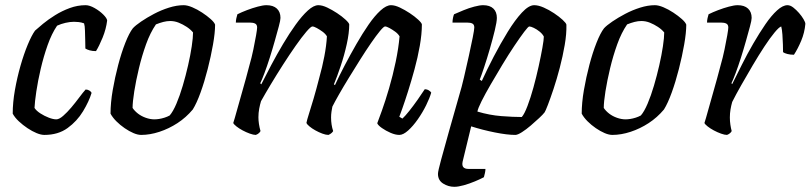

<svg xmlns="http://www.w3.org/2000/svg" viewBox="-20 -520 3124 740"><path d="M151 0Q138 0 121 -7Q104 -14 86 -26Q68 -38 52.5 -52.5Q37 -67 29 -82Q29 -125 37.5 -173Q46 -221 59 -266.5Q72 -312 87 -348Q102 -384 115 -402Q126 -412 146 -428.5Q166 -445 192.5 -461.5Q219 -478 249 -489Q279 -500 310 -500Q325 -500 344.5 -489Q364 -478 378 -464Q392 -450 393 -441Q389 -408 375.5 -375Q362 -342 350 -323Q336 -323 325.5 -326Q315 -329 309 -333Q309 -343 308.5 -362.5Q308 -382 307.5 -401.5Q307 -421 304 -430Q293 -434 283 -435Q273 -436 265 -436Q250 -436 232.5 -432Q215 -428 200 -421Q179 -390 163.5 -346Q148 -302 137 -255Q126 -208 120 -167.5Q114 -127 113 -104Q120 -93 135.5 -83Q151 -73 168 -66.5Q185 -60 197 -60Q208 -60 223.5 -73.5Q239 -87 255 -106Q271 -125 285.5 -144.5Q300 -164 310 -175Q318 -175 324.5 -171Q331 -167 333 -162Q323 -129 300 -91Q277 -53 240.5 -26.5Q204 0 151 0Z M524 0Q511 0 494.5 -7Q478 -14 460.5 -26Q443 -38 428.5 -52.5Q414 -67 406 -82Q406 -124 414.5 -173Q423 -222 435.5 -269.5Q448 -317 463 -355Q478 -393 492 -411Q502 -422 524 -437Q546 -452 573.5 -466.5Q601 -481 631 -490.5Q661 -500 688 -500Q702 -500 721 -492Q740 -484 759 -471.5Q778 -459 792 -446.5Q806 -434 809 -425Q809 -394 801 -348.5Q793 -303 780.5 -254Q768 -205 753 -163.5Q738 -122 723 -98Q697 -67 664 -45.5Q631 -24 594.5 -12Q558 0 524 0ZM575 -60Q583 -60 593 -61.5Q603 -63 614 -66.5Q625 -70 634 -75Q647 -90 660 -120.5Q673 -151 684.5 -190Q696 -229 705 -268.5Q714 -308 719 -341.5Q724 -375 724 -395Q714 -407 699.5 -416.5Q685 -426 669 -432.5Q653 -439 636 -439Q623 -439 609.5 -435.5Q596 -432 581 -426Q559 -394 543 -349.5Q527 -305 515.5 -257Q504 -209 497.5 -168Q491 -127 491 -104Q499 -92 512 -82Q525 -72 542 -66Q559 -60 575 -60Z M966 0Q957 0 943 -5Q929 -10 915 -17.5Q901 -25 891 -33Q881 -41 879 -46Q884 -61 893 -94Q902 -127 915 -172Q928 -217 941 -267Q950 -298 956.5 -329.5Q963 -361 967 -384Q971 -407 971 -414Q971 -425 963.5 -429Q956 -433 943 -433H889Q889 -441 891 -450Q893 -459 895 -465Q911 -473 932 -481Q953 -489 973.5 -494.5Q994 -500 1007 -500Q1033 -500 1047 -487Q1061 -474 1061 -451Q1061 -442 1054.5 -418Q1048 -394 1039 -362Q1030 -330 1019.5 -297Q1009 -264 999 -237.5Q989 -211 983 -199L987 -195Q1004 -229 1025.5 -269.5Q1047 -310 1071 -350.5Q1095 -391 1119.5 -425Q1144 -459 1166.5 -479.5Q1189 -500 1207 -500Q1222 -500 1241 -491Q1260 -482 1279 -469.5Q1298 -457 1311.5 -444.5Q1325 -432 1326 -426Q1326 -393 1316.5 -350Q1307 -307 1293 -265.5Q1279 -224 1267 -195L1271 -192Q1287 -227 1308.5 -268Q1330 -309 1353.5 -350Q1377 -391 1400.5 -425Q1424 -459 1446.5 -479.5Q1469 -500 1487 -500Q1502 -500 1521 -491Q1540 -482 1559 -469.5Q1578 -457 1591.5 -444.5Q1605 -432 1606 -426Q1606 -389 1598 -343.5Q1590 -298 1577.5 -252.5Q1565 -207 1552.5 -167.5Q1540 -128 1530.5 -101.5Q1521 -75 1519 -70L1531 -63Q1541 -72 1557 -92Q1573 -112 1589.5 -135.5Q1606 -159 1617 -176Q1626 -176 1633 -171.5Q1640 -167 1642 -163Q1636 -142 1622.5 -114.5Q1609 -87 1590.5 -60.5Q1572 -34 1553 -17Q1534 0 1519 0Q1504 0 1485.5 -8Q1467 -16 1452 -26.5Q1437 -37 1434 -45Q1439 -58 1452 -94Q1465 -130 1479.5 -179.5Q1494 -229 1505 -281.5Q1516 -334 1520 -380Q1514 -390 1503 -398Q1492 -406 1481 -412Q1470 -418 1464 -418Q1459 -418 1444.5 -400.5Q1430 -383 1410 -354Q1390 -325 1368 -290Q1346 -255 1324.5 -220Q1303 -185 1286.5 -156Q1270 -127 1261 -109Q1259 -100 1257.5 -89Q1256 -78 1256 -67Q1256 -53 1258 -40Q1260 -27 1264 -15Q1263 -12 1258 -7.5Q1253 -3 1246 0Q1236 0 1222.5 -5Q1209 -10 1195.5 -17.5Q1182 -25 1172.5 -33Q1163 -41 1161 -46Q1163 -57 1170.5 -80.5Q1178 -104 1188.5 -139.5Q1199 -175 1211 -222Q1222 -261 1230 -302.5Q1238 -344 1240 -380Q1234 -390 1223 -398Q1212 -406 1201 -412Q1190 -418 1184 -418Q1178 -418 1160.5 -397.5Q1143 -377 1119.5 -343.5Q1096 -310 1071 -271Q1046 -232 1023.5 -194.5Q1001 -157 986 -130Q982 -117 979 -101Q976 -85 976 -68Q976 -56 978 -42.5Q980 -29 984 -15Q983 -12 978.5 -7.5Q974 -3 966 0Z M1731 200Q1708 200 1688 187.5Q1668 175 1668 150Q1668 140 1680 96Q1692 52 1710.5 -14Q1729 -80 1750 -153Q1759 -182 1768.5 -223Q1778 -264 1787 -304.5Q1796 -345 1802 -375.5Q1808 -406 1808 -414Q1808 -425 1801 -429Q1794 -433 1780 -433H1724Q1724 -442 1726 -451.5Q1728 -461 1730 -465Q1746 -472 1766.5 -480.5Q1787 -489 1808 -494.5Q1829 -500 1842 -500Q1868 -500 1881.5 -487Q1895 -474 1895 -451Q1895 -436 1887 -403Q1879 -370 1868 -332Q1857 -294 1846 -261Q1835 -228 1829 -213L1837 -208Q1857 -252 1883 -302Q1909 -352 1937 -397.5Q1965 -443 1991.5 -471.5Q2018 -500 2039 -500Q2055 -500 2075.5 -491Q2096 -482 2115.5 -469Q2135 -456 2148.5 -443.5Q2162 -431 2163 -425Q2164 -390 2156.5 -346.5Q2149 -303 2137.5 -259Q2126 -215 2113.5 -177.5Q2101 -140 2091.5 -115.5Q2082 -91 2079 -87Q2073 -79 2058 -65Q2043 -51 2025.5 -36Q2008 -21 1991.5 -10.5Q1975 0 1966 0Q1935 0 1887.5 -9.5Q1840 -19 1796 -33L1763 103Q1760 118 1766 124.5Q1772 131 1785 131H1851Q1851 138 1849 147Q1847 156 1845 163Q1832 170 1810.5 179Q1789 188 1767.5 194Q1746 200 1731 200ZM1991 -69Q2001 -80 2013 -111.5Q2025 -143 2036 -183Q2047 -223 2056 -264Q2065 -305 2070.5 -336Q2076 -367 2076 -379Q2071 -389 2060 -398Q2049 -407 2037.5 -412.5Q2026 -418 2020 -418Q2016 -418 2000.5 -397.5Q1985 -377 1962.5 -343.5Q1940 -310 1916.5 -271Q1893 -232 1871.5 -195Q1850 -158 1836 -130Q1822 -102 1820 -90Q1867 -76 1912.5 -72.5Q1958 -69 1991 -69Z M2340 0Q2327 0 2310.5 -7Q2294 -14 2276.5 -26Q2259 -38 2244.5 -52.5Q2230 -67 2222 -82Q2222 -124 2230.5 -173Q2239 -222 2251.5 -269.5Q2264 -317 2279 -355Q2294 -393 2308 -411Q2318 -422 2340 -437Q2362 -452 2389.5 -466.5Q2417 -481 2447 -490.5Q2477 -500 2504 -500Q2518 -500 2537 -492Q2556 -484 2575 -471.5Q2594 -459 2608 -446.5Q2622 -434 2625 -425Q2625 -394 2617 -348.5Q2609 -303 2596.5 -254Q2584 -205 2569 -163.5Q2554 -122 2539 -98Q2513 -67 2480 -45.5Q2447 -24 2410.5 -12Q2374 0 2340 0ZM2391 -60Q2399 -60 2409 -61.5Q2419 -63 2430 -66.5Q2441 -70 2450 -75Q2463 -90 2476 -120.5Q2489 -151 2500.5 -190Q2512 -229 2521 -268.5Q2530 -308 2535 -341.5Q2540 -375 2540 -395Q2530 -407 2515.5 -416.5Q2501 -426 2485 -432.5Q2469 -439 2452 -439Q2439 -439 2425.5 -435.5Q2412 -432 2397 -426Q2375 -394 2359 -349.5Q2343 -305 2331.5 -257Q2320 -209 2313.5 -168Q2307 -127 2307 -104Q2315 -92 2328 -82Q2341 -72 2358 -66Q2375 -60 2391 -60Z M2782 0Q2773 0 2759 -5Q2745 -10 2731 -17.5Q2717 -25 2707 -33Q2697 -41 2695 -46Q2700 -61 2709 -94Q2718 -127 2731 -172Q2744 -217 2757 -267Q2766 -298 2772.5 -329.5Q2779 -361 2783 -384Q2787 -407 2787 -414Q2787 -425 2779.5 -429Q2772 -433 2759 -433H2705Q2705 -441 2707 -450Q2709 -459 2711 -465Q2727 -473 2748 -481Q2769 -489 2789.5 -494.5Q2810 -500 2823 -500Q2849 -500 2863 -487Q2877 -474 2877 -451Q2877 -442 2870.5 -418Q2864 -394 2855 -362Q2846 -330 2835.5 -297Q2825 -264 2815 -237.5Q2805 -211 2799 -199L2802 -196Q2819 -230 2839.5 -271Q2860 -312 2883.5 -352.5Q2907 -393 2930 -426.5Q2953 -460 2975 -480Q2997 -500 3015 -500Q3026 -500 3037.5 -491Q3049 -482 3059.5 -470Q3070 -458 3077 -446Q3084 -434 3084 -428Q3081 -394 3068 -363Q3055 -332 3040 -309Q3026 -309 3014.5 -312Q3003 -315 2998 -319Q2998 -329 2997.5 -348Q2997 -367 2995.5 -387Q2994 -407 2991 -418Q2983 -416 2965.5 -395Q2948 -374 2926 -340.5Q2904 -307 2881 -268Q2858 -229 2837 -192Q2816 -155 2802 -127Q2798 -113 2795.5 -98Q2793 -83 2793 -67Q2793 -53 2795 -39.5Q2797 -26 2800 -15Q2799 -12 2794.5 -7.5Q2790 -3 2782 0Z"/></svg>

Font: Texturina Medium 12pt
Style: Italic
Weight: 400
Italic angle: -11°
Version: Version 1.002